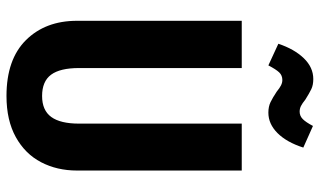

<svg xmlns="http://www.w3.org/2000/svg" viewBox="-212 -734 962 577"><g transform="rotate(90 268.5 -446.0)"><path d="M493 -197Q493 -137 468 -89Q443 -41 392.5 -13Q342 15 269 15Q159 15 101 -43.5Q43 -102 43 -197V-692H185V-203Q185 -146 205 -119Q225 -92 269 -92Q312 -92 332 -119.5Q352 -147 352 -203V-692H493ZM256 -797Q245 -806 237 -810Q229 -814 221 -814Q207 -814 198 -804.5Q189 -795 177 -772L112 -802Q128 -850 155.5 -878.5Q183 -907 218 -907Q236 -907 248.5 -901Q261 -895 280 -883Q291 -874 299 -870Q307 -866 316 -866Q329 -866 338.5 -875.5Q348 -885 359 -906L424 -877Q408 -827 380.5 -799.5Q353 -772 319 -772Q301 -772 287.5 -778.5Q274 -785 256 -797Z"/></g></svg>

Font: Fira Sans Extra Condensed SemiBold
Style: Regular
Weight: 600
Width: 1
Designer: Carrois Corporate & Edenspiekermann AG
Foundry: Carrois Corporate GbR & Edenspiekermann AG
Version: Version 4.203